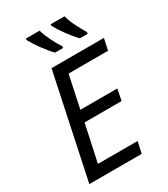

<svg xmlns="http://www.w3.org/2000/svg" viewBox="-226 -1047 1006 1149"><g transform="rotate(-30 277.0 -472.0)"><path d="M41 0 192 -714H554L537 -635H264L217 -412H472L457 -334H201L146 -79H420L403 0ZM147 -944H242Q253 -907 272 -868.5Q291 -830 313 -796V-784H257Q243 -798 227 -817.5Q211 -837 196 -857.5Q181 -878 168 -898.5Q155 -919 147 -934ZM414 -944Q424 -907 443.5 -868.5Q463 -830 483 -796V-784H428Q414 -798 398 -817.5Q382 -837 367 -857.5Q352 -878 339 -898.5Q326 -919 318 -934V-944Z"/></g></svg>

Font: BC Sans
Style: Italic
Weight: 400
Italic angle: -12°
Designer: Monotype Design Team
Designer: Province of B.C.
Foundry: Monotype Imaging Inc.
Version: Version 2.000;GOOG;noto-source:20170915:90ef993387c0